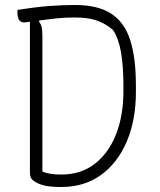

<svg xmlns="http://www.w3.org/2000/svg" viewBox="-20 -740 640 770"><path d="M525 -370Q525 -260 489 -174Q453 -88 386 -39Q319 10 225 10Q175 10 148.5 1.5Q122 -7 109 -20Q100 -29 100 -49V-653Q82 -650 77 -650Q50 -650 50 -690V-700Q124 -712 178.5 -716Q233 -720 281 -720Q372 -720 425.5 -685.5Q479 -651 502 -580Q525 -509 525 -398ZM150 -52Q177 -40 226 -40Q304 -40 359.5 -82.5Q415 -125 445 -200.5Q475 -276 475 -375V-391Q475 -474 465.5 -529.5Q456 -585 433 -620Q401 -647 366 -658.5Q331 -670 278 -670Q240 -670 203.5 -666Q167 -662 138 -658L136 -654Q145 -643 147.5 -629Q150 -615 150 -597Z"/></svg>

Font: Recursive Mn Csl St Lt
Style: Regular
Weight: 300
Monospace: yes
Version: Version 1.079;hotconv 1.0.112;makeotfexe 2.5.65598; ttfautoh